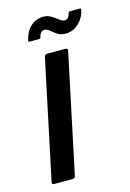

<svg xmlns="http://www.w3.org/2000/svg" viewBox="-98 -659 481 710"><g transform="rotate(-15 142.0 -304.0)"><path d="M101 -9Q99 0 90 0H19Q10 0 12 -9L108 -463Q111 -472 119 -472H190Q193 -472 195.5 -469.5Q198 -467 197 -463ZM68 -532Q62 -532 64 -538Q71 -570 91.5 -589Q112 -608 142 -608Q157 -608 170.5 -599.5Q184 -591 195 -582.5Q206 -574 214 -574Q221 -574 227 -580Q233 -586 234 -595Q235 -599 237 -600.5Q239 -602 240 -602H279Q285 -602 283 -596Q277 -567 255 -546.5Q233 -526 205 -526Q186 -526 173 -535Q160 -544 150.5 -552Q141 -560 132 -560Q124 -560 118.5 -554Q113 -548 111 -538Q109 -532 105 -532Z"/></g></svg>

Font: Glory Medium
Style: Italic
Weight: 500
Italic angle: -12°
Version: Version 1.011